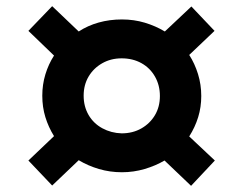

<svg xmlns="http://www.w3.org/2000/svg" viewBox="-20 -557 788 622"><path d="M149 44 72 -37 155 -116Q137 -145 127 -177.5Q117 -210 117 -247Q117 -283 127 -316Q137 -349 155 -377L72 -457L149 -537L235 -455Q264 -474 299.5 -484Q335 -494 375 -494Q414 -494 449 -483.5Q484 -473 514 -455L600 -536L675 -457L593 -379Q611 -351 621.5 -317Q632 -283 632 -246Q632 -210 622 -177.5Q612 -145 593 -115L676 -37L599 45L513 -37Q484 -20 448.5 -9.5Q413 1 375 1Q336 1 300.5 -9.5Q265 -20 235 -38ZM374 -125Q410 -125 438 -141Q466 -157 482 -184Q498 -211 498 -246Q498 -281 482 -309Q466 -337 438 -352.5Q410 -368 374 -368Q339 -368 311 -352Q283 -336 267 -309Q251 -282 251 -247Q251 -212 267 -184.5Q283 -157 311.5 -141.5Q340 -126 374 -125Z"/></svg>

Font: Nunito Sans 10pt Expanded Black
Style: Italic
Weight: 900
Width: 7
Italic angle: -9°
Designer: Vernon Adams
Foundry: Vernon Adams
Version: Version 3.101;gftools[0.9.27]